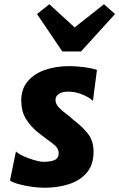

<svg xmlns="http://www.w3.org/2000/svg" viewBox="-20 -875 561 903"><path d="M189 8Q161 8 128 3.2Q95 -1.5 67.2 -9.2Q39.5 -17 27 -26L55 -163Q64.5 -152.5 89 -141.2Q113.5 -130 140.8 -122Q168 -114 185 -114Q218 -114 237 -122.5Q256 -131 256 -154Q256 -179.5 229 -199Q202 -218.5 154 -256Q119 -286 99.5 -320Q80 -354 80 -402Q80 -457.5 111 -493.5Q142 -529.5 193.2 -546.8Q244.5 -564 306 -564Q330 -564 357 -561.2Q384 -558.5 405.8 -554.2Q427.5 -550 436 -546L417 -400Q402 -416 368.5 -430Q335 -444 302 -444Q272 -444 256.5 -433.2Q241 -422.5 241 -405Q241 -386.5 256.2 -370.2Q271.5 -354 290.8 -340Q310 -326 322 -314Q369.5 -278 394.8 -244.5Q420 -211 420 -162Q420 -100.5 388.5 -63.2Q357 -26 304.5 -9Q252 8 189 8ZM273 -633 154 -809 212 -855 331 -746 469 -855 521 -809 361 -633Z"/></svg>

Font: Merriweather Sans ExtraBold
Style: Italic
Weight: 800
Italic angle: -7.5°
Designer: Eben Sorkin
Foundry: Eben Sorkin
Version: Version 2.001; ttfautohint (v1.8.3)